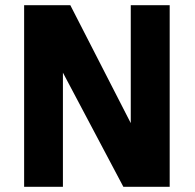

<svg xmlns="http://www.w3.org/2000/svg" viewBox="-20 -720 750 740"><path d="M484 -700H634V0H455.5L222.5 -440V0H73V-700H251L484 -245.5Z"/></svg>

Font: League Mono
Style: Bold
Weight: 700
Width: 6
Designer: Tyler Finck
Foundry: The League of Moveable Type / Tyler Finck
Version: Version 2.300;RELEASE